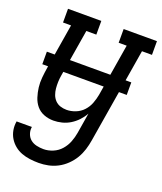

<svg xmlns="http://www.w3.org/2000/svg" viewBox="-141 -609 778 921"><g transform="rotate(20 248.5 -148.5)"><path d="M166 223Q143 223 120.5 220Q98 217 78 209.5Q58 202 41.5 188.5Q25 175 14 157Q3 139 -1 117Q-5 95 -1 72H77Q74 90 80 107Q86 124 99 134.5Q112 145 129.5 149Q147 153 165 153Q189 153 213 143Q237 133 254 113.5Q271 94 280 70.5Q289 47 293 23L310 -81Q299 -61 283 -44Q267 -27 247.5 -15Q228 -3 206 2.5Q184 8 163 8Q137 8 114 -1Q91 -10 76 -28Q61 -46 53.5 -69.5Q46 -93 43 -117.5Q40 -142 42.5 -168Q45 -194 49 -219L87 -450H46V-520H216V-450H165L125 -208Q122 -191 121.5 -174Q121 -157 122.5 -141Q124 -125 129.5 -110Q135 -95 146 -83.5Q157 -72 172.5 -67Q188 -62 205 -62Q227 -62 250 -71Q273 -80 289.5 -98Q306 -116 314.5 -138.5Q323 -161 327 -183L371 -450H330V-520H500V-450H449L369 34Q365 59 357.5 83Q350 107 337 129Q324 151 304.5 170Q285 189 262 201Q239 213 214.5 218Q190 223 166 223ZM21 -228V-292H452V-228Z"/></g></svg>

Font: Iosevka Curly Slab
Style: Italic
Weight: 400
Italic angle: -9°
Monospace: yes
Designer: Belleve Invis
Foundry: Belleve Invis
Version: Version 22.1.2; ttfautohint (v1.8.4)